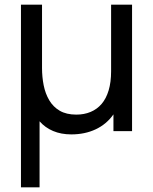

<svg xmlns="http://www.w3.org/2000/svg" viewBox="-20 -560 654 820"><path d="M69.5 240V-540H159.5V-269.5Q159.5 -231.5 166.5 -196Q173.5 -160.5 190.2 -132Q207 -103.5 235.2 -87Q263.5 -70.5 306 -70.5Q339.5 -70.5 367 -82Q394.5 -93.5 414 -116.2Q433.5 -139 444 -174Q454.5 -209 454.5 -255.5V-540H544V0H464.5V-71.5Q435 -29.5 388.8 -7.8Q342.5 14 284.5 14Q241 14 206.8 -0.5Q172.5 -15 149 -42V240Z"/></svg>

Font: Manrope ExtraLight Medium
Style: Regular
Weight: 500
Version: Version 4.504